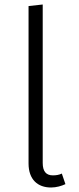

<svg xmlns="http://www.w3.org/2000/svg" viewBox="-20 -822 353 854"><path d="M207 12C231 12 254 5 271 -3L255 -50C243 -44 229 -42 215 -42C185 -42 170 -60 170 -97V-802L107 -795V-95C107 -23 148 12 207 12Z"/></svg>

Font: Glow Sans SC Normal
Style: Regular
Weight: 400
Designer: Ryoko NISHIZUKA (kana, bopomofo & ideographs); Paul D. Hunt (Latin, Greek & Cyrillic); Sandoll Communications, Soo-young
Version: Version 0.93